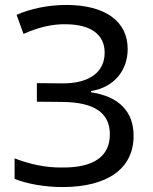

<svg xmlns="http://www.w3.org/2000/svg" viewBox="-20 -746 617 776"><path d="M233 10C415 10 520 -65 520 -197C520 -295 461 -356 348 -373V-378C441 -393 496 -461 496 -548C496 -660 405 -726 248 -726C175 -726 104 -711 47 -686L75 -609C139 -637 192 -649 247 -648C348 -647 403 -606 403 -533C403 -455 342 -408 231 -409L129 -410V-335L231 -334C360 -333 424 -291 424 -203C424 -114 359 -68 232 -69C165 -68 101 -82 39 -106V-23C92 -2 163 10 233 10Z"/></svg>

Font: Noto Sans Math
Style: Regular
Weight: 400
Designer: Monotype Design Team, Delve Withrington, Jeff Kellem
Foundry: Monotype Imaging Inc., Delve Fonts LLC
Version: Version 3.000